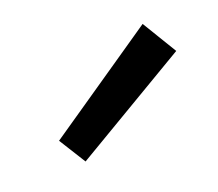

<svg xmlns="http://www.w3.org/2000/svg" viewBox="-47 -825 363 320"><g transform="rotate(-30 134.5 -665.5)"><path d="M46 -590 25 -642 243 -741 269 -674Z"/></g></svg>

Font: Cairo Play
Style: Regular
Weight: 400
Designer: Mohamed Gaber, Accademia di Belle Arti di Urbino
Foundry: Kief Type Foundry, Accademia di Belle Arti di Urbino
Version: Version 3.119